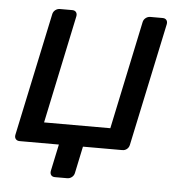

<svg xmlns="http://www.w3.org/2000/svg" viewBox="-49 -566 690 739"><g transform="rotate(5 296.5 -197.0)"><path d="M190.3 126.3Q180.1 126.3 175.3 119.9Q170.5 113.5 172.5 103.3L194.4 0H43Q32.8 0 27.6 -6.4Q22.4 -12.7 24.4 -22.9L125.1 -497.1Q127.1 -507.3 135 -513.6Q143 -520 153.2 -520H200.6Q210.7 -520 215.5 -513.6Q220.3 -507.3 218.3 -497.1L130.2 -79.9H386.2L474.3 -497.1Q476.3 -507.3 484.3 -513.6Q492.3 -520 502.4 -520H549.8Q560 -520 564.8 -513.6Q569.6 -507.3 567.6 -497.1L466.9 -22.9Q464.9 -12.7 457.4 -6.4Q449.8 0 439.6 0H287.4L265.6 103.3Q263.6 113.5 255.6 119.9Q247.6 126.3 237.4 126.3Z"/></g></svg>

Font: Rubik Light
Style: Italic
Weight: 300
Italic angle: -12°
Designer: Hubert and Fischer
Foundry: Hubert and Fischer
Version: Version 2.300;gftools[0.9.30]